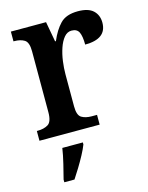

<svg xmlns="http://www.w3.org/2000/svg" viewBox="-116 -619 702 912"><g transform="rotate(-15 235.0 -163.0)"><path d="M22 0V-48H26Q57 -48 77.5 -60.5Q98 -73 98 -120V-420Q98 -464 78.5 -476Q59 -488 29 -488H25V-536H198L216 -437H220Q241 -487 270 -517Q299 -547 357 -547Q408 -547 432 -524.5Q456 -502 456 -465Q456 -385 350 -385Q350 -426 340.5 -446Q331 -466 304 -466Q283 -466 267.5 -447.5Q252 -429 242 -399.5Q232 -370 227.5 -336.5Q223 -303 223 -273V-115Q223 -71 242.5 -59.5Q262 -48 291 -48H318V0ZM85 208Q93 177 103 136Q113 95 118 61H219V71Q211 92 196.5 119Q182 146 165.5 173Q149 200 135 221H85Z"/></g></svg>

Font: Noto Serif Ethiopic SemiCondensed SemiBold
Style: Regular
Weight: 600
Width: 4
Designer: Monotype Design Team
Foundry: Monotype Imaging Inc.
Version: Version 2.102; ttfautohint (v1.8.4.7-5d5b)